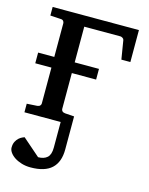

<svg xmlns="http://www.w3.org/2000/svg" viewBox="-109 -550 657 847"><g transform="rotate(15 219.5 -126.5)"><path d="M241.2 111.8Q241.2 169.4 209.7 198.7Q178.2 228 113.3 228Q91.3 228 72.3 222.2Q53.2 216.3 39.6 207.3Q25.9 198.2 18.1 187Q10.3 175.8 10.3 165Q10.3 148.4 16.1 137.5Q22 126.5 29.5 119.9Q37.1 113.3 44.4 110.1Q51.8 106.9 54.2 106L134.3 175.8Q160.6 175.8 175.5 162.6Q190.4 149.4 190.4 117.2V0H24.9V-39.1L71.8 -42Q81.1 -43 85 -47.6Q88.9 -52.2 88.9 -57.1V-221.2H15.1V-270H88.9V-423.8Q88.9 -429.2 85 -434.1Q81.1 -439 71.8 -439L24.9 -441.9V-481H418.9V-335H377.9L363.8 -420.9Q362.8 -426.3 357.2 -429.7Q351.6 -433.1 347.2 -433.1H182.1V-270H293V-221.2H182.1V-57.1Q182.1 -52.2 186 -47.6Q189.9 -43 199.2 -42L241.2 -39.1Z"/></g></svg>

Font: Charis SIL
Style: Regular
Weight: 400
Foundry: SIL International
Version: Version 4.112